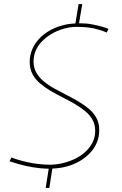

<svg xmlns="http://www.w3.org/2000/svg" viewBox="-20 -825 604 950"><path d="M517 -682 508 -664Q484 -675 448.5 -683.5Q413 -692 358 -692Q331 -692 301.5 -684.5Q272 -677 244.5 -662.5Q217 -648 194.5 -627Q172 -606 159 -579.5Q146 -553 146 -521Q146 -490 159.5 -466Q173 -442 196.5 -422.5Q220 -403 249 -387Q278 -371 308.5 -355.5Q339 -340 368 -323Q397 -306 420.5 -286Q444 -266 457.5 -240.5Q471 -215 471 -182Q471 -147 458.5 -118Q446 -89 423.5 -66Q401 -43 372 -26.5Q343 -10 309 -1Q275 8 239 9L224 105H206L221 10Q180 9 142 2.5Q104 -4 74.5 -12.5Q45 -21 27 -27L37 -46Q48 -41 68 -35Q88 -29 114 -23Q140 -17 169.5 -13.5Q199 -10 228 -10Q256 -10 287 -17Q318 -24 347.5 -37.5Q377 -51 400 -71.5Q423 -92 437 -118.5Q451 -145 451 -178Q451 -209 437.5 -233Q424 -257 400.5 -276Q377 -295 348.5 -311.5Q320 -328 289 -343.5Q258 -359 229.5 -376Q201 -393 177.5 -413Q154 -433 140.5 -459Q127 -485 127 -518Q127 -552 139.5 -581Q152 -610 173.5 -633Q195 -656 223.5 -672.5Q252 -689 285.5 -698.5Q319 -708 353 -709L369 -805H387L371 -710Q407 -710 435.5 -704.5Q464 -699 485 -693Q506 -687 517 -682Z"/></svg>

Font: Georama ExtraCondensed Thin Thin
Style: Italic
Weight: 250
Italic angle: -9°
Version: Version 1.001